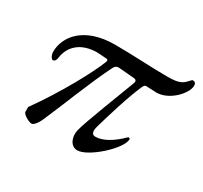

<svg xmlns="http://www.w3.org/2000/svg" viewBox="-102 -582 781 737"><g transform="rotate(30 288.0 -213.5)"><path d="M108 13C115 13 128 1 139 -24C173 -100 223 -233 270 -327C275 -336 280 -341 291 -341L362 -335C369 -334 375 -330 371 -319C350 -262 284 -96 274 -54C266 -20 281 14 311 14C359 14 464 -81 464 -123C464 -126 461 -128 458 -128C456 -128 455 -127 454 -126C416 -88 377 -66 345 -66C329 -66 325 -80 332 -104C347 -156 378 -261 405 -321C409 -330 414 -332 417 -332C432 -332 451 -330 463 -330C521 -330 576 -391 576 -425C576 -436 571 -441 561 -441C557 -441 546 -424 533 -416C515 -405 493 -404 466 -404C400 -404 314 -410 235 -410C98 -410 42 -335 42 -268C42 -254 50 -239 57 -239C65 -239 70 -248 71 -257C78 -313 121 -350 191 -350C196 -350 202 -349 207 -349L233 -347C241 -346 239 -339 237 -334C215 -278 148 -152 65 -36V-16C63 -6 94 13 108 13Z"/></g></svg>

Font: EB Garamond
Style: Italic
Weight: 400
Italic angle: -17.2°
Designer: Georg Duffner and Octavio Pardo
Foundry: Georg Duffner
Version: Version 1.000;PS 001.000;hotconv 1.0.88;makeotf.lib2.5.64775